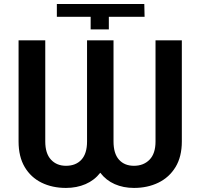

<svg xmlns="http://www.w3.org/2000/svg" viewBox="-20 -918 990 948"><path d="M409.8 -718.8H540.5V-219.5Q540.5 -159.8 567.5 -129.6Q594.5 -99.4 641.3 -99.4Q688.9 -99.4 718.4 -129.6Q747.9 -159.8 747.9 -219.5V-718.8H877.8V-219.5Q877.8 -144.2 846.6 -93Q815.3 -41.9 761.9 -16Q708.5 9.9 641.3 9.9Q589.1 9.9 546.3 -8.9Q503.6 -27.7 475.1 -65Q446 -27.7 402.3 -8.9Q358.7 9.9 305.8 9.9Q238.3 9.9 185.4 -16Q132.5 -41.9 102.1 -93Q71.7 -144.2 71.7 -219.5V-718.8H203.5V-219.5Q203.5 -160.2 231.7 -129.8Q259.9 -99.4 305.8 -99.4Q354.4 -99.4 382.1 -129.6Q409.8 -159.8 409.8 -219.5ZM427.6 -835.2H260.7V-898.4H692.5L693.9 -835.2H517.4V-772.7H427.6Z"/></svg>

Font: Inter UI Semi Bold
Style: Regular
Weight: 600
Designer: Rasmus Andersson
Foundry: rsms
Version: 3.2;8d6f07862